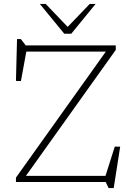

<svg xmlns="http://www.w3.org/2000/svg" viewBox="-20 -930 680 981"><path d="M571.5 -698V-675L102.5 -17.5L95.5 -31.5H519L566.5 -181L594 -180.5L561 31H535L520 0H61.5V-22.5L530.5 -680L540.5 -666.5H114.5L87 -516L61.5 -516.5L67 -730.5H86.5L111.5 -698ZM333.5 -784.5H318L438.5 -910H468.5L344 -757.5H308.5L183.5 -910H213.5Z"/></svg>

Font: Newsreader 9pt ExtraLight
Style: Regular
Weight: 250
Designer: Hugues Gentile
Foundry: Production Type
Version: Version 1.003